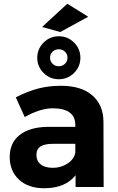

<svg xmlns="http://www.w3.org/2000/svg" viewBox="-20 -1005 636 1032"><path d="M384.8 -231.9H264.2Q219.2 -231.9 197.5 -217.5Q175.8 -203.1 175.8 -171.6Q175.8 -140.1 198.5 -121.6Q221.2 -103 264.6 -103Q308.1 -103 343 -126Q377.9 -148.9 384.8 -184.1ZM384.8 -333Q384.8 -422.9 262.7 -422.9Q197.3 -422.9 112.8 -376L64.9 -481.9Q128.9 -514.2 185.1 -529.1Q241.2 -543.9 308.1 -543.9Q416 -543.9 475.6 -492.9Q535.2 -441.9 536.1 -351.1L537.1 0H386.2V-63Q331.5 6.8 216.8 6.8Q131.8 6.8 82 -39.6Q32.2 -85.9 32.2 -161.6Q32.2 -237.3 85.7 -279.5Q139.2 -321.8 236.8 -323.2H384.8ZM262.5 -727.1Q249 -713.9 249 -694.8Q249 -675.8 262.5 -662.4Q275.9 -648.9 295.9 -648.9Q315.9 -648.9 329.3 -662.4Q342.8 -675.8 342.8 -694.8Q342.8 -713.9 329.3 -727.1Q315.9 -740.2 295.9 -740.2Q275.9 -740.2 262.5 -727.1ZM378.2 -776.1Q412.1 -742.2 412.1 -694.6Q412.1 -647 378.2 -613Q344.2 -579.1 296.1 -579.1Q248 -579.1 214.1 -613Q180.2 -647 180.2 -694.3Q180.2 -741.7 214.1 -775.9Q248 -810.1 296.1 -810.1Q344.2 -810.1 378.2 -776.1ZM341.8 -984.9 454.1 -915 304.2 -833 206.1 -859.9Z"/></svg>

Font: Montserrat-SemiBold
Style: Regular
Weight: 600
Designer: Julieta Ulanovsky
Foundry: Julieta Ulanovsky
Version: Version 6.001